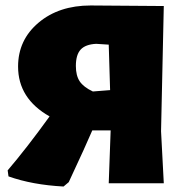

<svg xmlns="http://www.w3.org/2000/svg" viewBox="-20 -669 677 701"><path d="M212 12Q98 6 11 -25L8 -47Q78 -129 161 -244Q46 -309 46 -426Q46 -523 120.5 -586Q195 -649 311 -649L578 -647L568 -190L578 0H377L384 -193H317Q295 -141 231 -4ZM257 -428Q257 -393 271 -372Q285 -351 319 -335L382 -340L377 -506L331 -509Q292 -507 274.5 -488Q257 -469 257 -428Z"/></svg>

Font: Alegreya Sans SC Black
Style: Regular
Weight: 900
Designer: Juan Pablo del Peral
Foundry: Huerta Tipografica
Version: Version 2.007